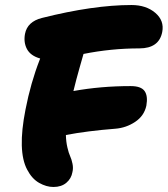

<svg xmlns="http://www.w3.org/2000/svg" viewBox="-20 -705 665 761"><path d="M191.9 36.1Q163.6 36.1 135 19.8Q106.4 3.4 87.9 -32.2Q48.3 -105.5 81.1 -271Q101.6 -376.5 137.2 -467.8Q137.2 -469.2 139.2 -473.1Q101.1 -483.9 86.9 -510.5Q72.8 -537.1 79.1 -570.8Q88.4 -619.1 146 -633.8Q350.1 -685.1 501 -685.1Q559.1 -685.1 595.5 -654.1Q631.8 -623 623 -578.1Q610.4 -513.2 532.2 -513.2Q420.9 -513.2 311 -491.2Q310.1 -487.3 296.1 -439Q282.2 -390.6 271 -344.2Q379.4 -363.8 498 -363.8Q539.1 -363.8 553 -344.2Q566.9 -324.7 560.1 -286.1Q551.3 -245.6 515.6 -221.9Q480 -198.2 437 -194.8Q325.2 -186 241.2 -169.9Q241.7 -143.6 247.1 -120.6Q252.4 -97.7 258.1 -85.7Q263.7 -73.7 267.3 -56.2Q271 -38.6 267.1 -22.9Q262.7 2.9 242.9 19.5Q223.1 36.1 191.9 36.1Z"/></svg>

Font: Shantell Sans Bouncy
Style: Italic
Weight: 800
Italic angle: -11.31°
Designer: Stephen Nixon, Anya Danilova, Shantell Martin
Foundry: Arrow Type
Version: Version 1.006;[9816181b4]